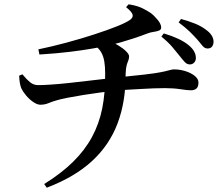

<svg xmlns="http://www.w3.org/2000/svg" viewBox="-20 -809 1040 891"><path d="M861 -510Q848 -510 838 -520.5Q828 -531 814 -549Q799 -568 780 -590.5Q761 -613 729 -639L740 -654Q777 -643 807 -629Q837 -615 857 -598Q889 -571 889 -540Q889 -527 881 -518.5Q873 -510 861 -510ZM185 45Q264 -4 318.5 -57.5Q373 -111 406.5 -172.5Q440 -234 454.5 -306.5Q469 -379 468 -468Q468 -500 464 -524Q460 -548 449.5 -566.5Q439 -585 418 -599L480 -619Q506 -612 528.5 -598.5Q551 -585 565 -571Q579 -557 579 -548Q579 -536 575 -527Q571 -518 567.5 -505Q564 -492 563 -466Q564 -339 526 -237.5Q488 -136 407 -61.5Q326 13 197 62ZM167 -323Q153 -323 134.5 -335.5Q116 -348 101 -366Q86 -384 79 -399Q70 -421 69 -458L84 -464Q104 -440 120 -427Q136 -414 157 -414Q180 -414 217 -416.5Q254 -419 296.5 -423.5Q339 -428 380 -433Q421 -438 453.5 -441.5Q486 -445 504 -447Q543 -452 579.5 -455.5Q616 -459 646.5 -462.5Q677 -466 697 -469Q729 -474 745.5 -478Q762 -482 771 -484.5Q780 -487 788 -487Q814 -487 840 -479Q866 -471 883.5 -457Q901 -443 901 -426Q901 -407 892 -398.5Q883 -390 865 -390Q850 -390 817.5 -395Q785 -400 745 -400Q721 -400 692.5 -399Q664 -398 632.5 -396Q601 -394 570.5 -392.5Q540 -391 514 -388Q486 -385 447.5 -380Q409 -375 368.5 -368.5Q328 -362 294.5 -355.5Q261 -349 245 -344Q223 -338 205.5 -330.5Q188 -323 167 -323ZM158 -580Q221 -593 288 -611Q355 -629 416.5 -649Q478 -669 523 -687Q568 -705 585 -718Q598 -728 595.5 -740.5Q593 -753 565 -776L577 -789Q615 -783 638 -772Q661 -761 679 -749Q696 -736 712 -716.5Q728 -697 728 -681Q728 -671 717.5 -667Q707 -663 692.5 -661Q678 -659 665 -654Q631 -641 600.5 -631Q570 -621 540.5 -612.5Q511 -604 477 -597Q451 -591 408 -583.5Q365 -576 304.5 -568.5Q244 -561 163 -556ZM943 -584Q930 -584 920.5 -595.5Q911 -607 896 -625Q880 -643 860.5 -662Q841 -681 809 -705L820 -721Q859 -710 886 -699Q913 -688 933 -673Q971 -647 971 -615Q971 -603 964.5 -593.5Q958 -584 943 -584Z"/></svg>

Font: Noto Serif SC ExtraLight SemiBold
Style: Regular
Weight: 600
Version: Version 2.002-H1;hotconv 1.1.0;makeotfexe 2.6.0